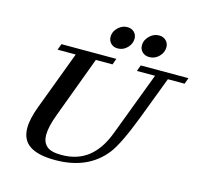

<svg xmlns="http://www.w3.org/2000/svg" viewBox="-122 -997 1198 1143"><g transform="rotate(15 477.5 -425.5)"><path d="M696.3 -724.1Q669.9 -724.1 653.1 -740.2Q636.2 -756.3 636.2 -781.2Q636.2 -812.5 661.6 -838.1Q687 -863.8 720.7 -863.8Q746.6 -863.8 763.4 -847.7Q780.3 -831.5 780.3 -806.6Q780.3 -774.4 755.6 -749.3Q731 -724.1 696.3 -724.1ZM501 -725.1Q475.6 -725.1 459.2 -741.2Q442.9 -757.3 442.9 -782.2Q442.9 -814 468.3 -838.4Q493.7 -862.8 524.9 -862.8Q550.8 -862.8 567.4 -847.2Q584 -831.5 584 -807.1Q584 -775.4 559.6 -750.2Q535.2 -725.1 501 -725.1ZM313.5 13.2Q207.5 13.2 156 -21.7Q104.5 -56.6 104.5 -129.4Q104.5 -185.1 134.8 -265.6L270 -625.5H158.2L171.9 -663.1H510.3L496.6 -625.5H394L254.4 -250.5Q223.6 -169.4 223.6 -117.7Q223.6 -74.2 250 -50Q276.4 -25.9 341.3 -25.9Q439 -25.9 504.9 -77.1Q570.8 -128.4 609.9 -231.9L758.8 -625.5H647L660.6 -663.1H954.6L940.9 -625.5H837.9L736.8 -359.4Q668.5 -182.1 620.6 -121.1Q514.6 13.2 313.5 13.2Z"/></g></svg>

Font: Elstob 8pt SemiBold
Style: Italic
Weight: 600
Italic angle: -20°
Designer: Peter S. Baker
Version: Version 1.015